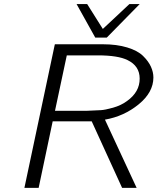

<svg xmlns="http://www.w3.org/2000/svg" viewBox="-20 -909 762 929"><path d="M98.1 0 245.1 -693.8 246.1 -694.8H478Q544.9 -694.8 595.5 -679.4Q646 -664.1 672.1 -638.4Q698.2 -612.8 710.2 -586.4Q722.2 -560.1 722.2 -534.2Q722.2 -462.4 651.1 -404.3Q580.1 -346.2 487.8 -330.1L641.1 0H570.8L423.8 -321.8H234.9L167 0ZM246.1 -373H401.9Q447.8 -375 467.8 -376Q487.8 -377 526.9 -387.9Q565.9 -398.9 594.2 -419.9Q656.2 -463.9 655.8 -528.8Q655.8 -589.8 597.2 -618.2Q551.3 -641.1 453.1 -641.1H303.2ZM350.6 -889.2H401.9L477.5 -769L606 -889.2H655.8L496.6 -727.1H440.9Z"/></svg>

Font: CMU Bright
Style: Oblique
Weight: 500
Italic angle: -12°
Version: Version 0.7.0